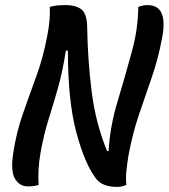

<svg xmlns="http://www.w3.org/2000/svg" viewBox="-20 -727 663 755"><path d="M132 0Q114 6 90 6Q57 6 39 -24Q21 -54 32 -125Q44 -205 69.5 -278Q95 -351 122.5 -426Q150 -501 166 -587Q178 -648 176 -700Q196 -705 209 -706Q222 -707 236 -707Q281 -707 302 -688.5Q323 -670 323 -614Q325 -490 340.5 -366.5Q356 -243 401 -133H407Q413 -231 441 -323.5Q469 -416 497 -519Q511 -569 517 -612Q523 -655 524 -700Q543 -707 560 -707Q643 -707 617 -576Q602 -495 576.5 -422Q551 -349 526 -275Q501 -201 485 -115Q480 -83 477 -54Q474 -25 477 0Q459 8 441 8Q383 8 358 -24Q314 -81 280.5 -205Q247 -329 247 -528H239Q226 -444 207.5 -379.5Q189 -315 170.5 -256Q152 -197 140 -130Q133 -90 131.5 -59.5Q130 -29 132 0Z"/></svg>

Font: Recursive Mn Csl St Med
Style: Italic
Weight: 500
Italic angle: -15°
Monospace: yes
Version: Version 1.079;hotconv 1.0.112;makeotfexe 2.5.65598; ttfautoh